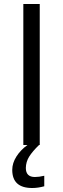

<svg xmlns="http://www.w3.org/2000/svg" viewBox="-20 -734 319 972"><path d="M98.1 0V-713.9H181.2V0H177.7Q144.5 32.2 127.9 58.6Q111.3 85 110.8 116.2Q110.8 162.1 156.7 162.1Q177.2 162.1 204.1 155.8V209Q172.4 217.8 143.1 217.8Q42 217.8 42 126Q42 91.8 63 58.6Q84 25.4 119.1 0Z"/></svg>

Font: OpenSans-Regular
Style: Regular
Weight: 400
Foundry: Ascender Corporation
Version: Version 1.10